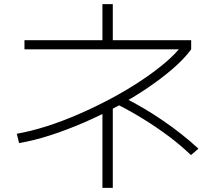

<svg xmlns="http://www.w3.org/2000/svg" viewBox="-20 -823 1040 926"><path d="M61 -178Q130 -190 206.5 -214.5Q283 -239 361 -273Q439 -307 514 -347Q589 -387 655 -430.5Q721 -474 773 -517.5Q825 -561 857 -603L870 -585H98V-629H474V-803H524V-629H902V-585Q869 -540 815 -493Q761 -446 692.5 -399.5Q624 -353 546 -310.5Q468 -268 386 -232.5Q304 -197 224 -171Q144 -145 72 -133ZM474 83V-312H524V83ZM901 -75Q851 -123 793.5 -166Q736 -209 673 -248Q610 -287 543 -321L573 -355Q675 -304 768 -240Q861 -176 937 -106Z"/></svg>

Font: M PLUS 1 Light
Style: Regular
Weight: 300
Designer: Coji Morishita
Foundry: UNDERFOREST DESIGN
Version: Version 1.001